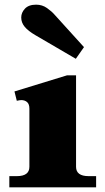

<svg xmlns="http://www.w3.org/2000/svg" viewBox="-20 -803 452 823"><path d="M132 -652Q101 -670 86 -688Q71 -706 71 -728Q71 -749 87 -766Q103 -783 135 -783Q161 -783 181.5 -768.5Q202 -754 214 -740L340 -601L305 -551ZM20 -48H52Q106 -48 106 -88V-337Q106 -357 96 -365.5Q86 -374 71 -374Q66 -374 52 -371L42 -411L267 -480H306V-88Q306 -48 360 -48H392V0H20Z"/></svg>

Font: Taviraj Black
Style: Regular
Weight: 900
Designer: Katatrad Team
Foundry: CadsonDemak
Version: Version 1.030